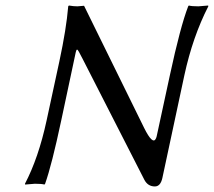

<svg xmlns="http://www.w3.org/2000/svg" viewBox="-20 -668 777 698"><path d="M195.8 -444.8Q221.2 -563 228 -645L230.5 -647.9Q247.1 -645 261.2 -645Q261.2 -645 285.6 -647L503.9 -203.1Q535.6 -139.2 546.9 -164.6Q549.3 -169.4 550.8 -178.2L597.7 -395Q635.7 -571.3 664.1 -645L666.5 -647.9Q676.8 -645 701.2 -645L736.8 -647.9L737.3 -645Q680.7 -534.7 650.4 -395L570.3 -21Q563.5 9.8 543 9.8Q517.6 9.8 504.9 -14.2L279.8 -455.1Q277.8 -459 274.4 -465.3Q265.6 -482.9 262.7 -486.1Q259.8 -489.3 257.8 -485.6Q255.9 -481.9 252.4 -463.9Q249.5 -448.7 247.1 -439L202.6 -230Q168 -67.4 144 0L141.6 2.9Q131.3 0 106.9 0L71.3 2.9L70.8 0Q120.1 -94.2 149.4 -230Z"/></svg>

Font: Linux Biolinum O
Style: Italic
Weight: 400
Italic angle: -12°
Designer: Philipp H. Poll
Foundry: Philipp H. Poll
Version: Version 1.1.3